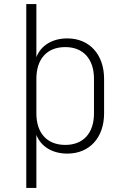

<svg xmlns="http://www.w3.org/2000/svg" viewBox="-20 -750 640 950"><path d="M110 180H160V-83C182 -25 239 10 313 10C423 10 495 -69 495 -189V-360C495 -480 423 -560 313 -560C239 -560 182 -525 160 -467V-730H110ZM303 -33C213 -33 160 -91 160 -189V-360C160 -458 212 -517 303 -517C392 -517 445 -458 445 -360V-189C445 -91 392 -33 303 -33Z"/></svg>

Font: JetBrains Mono Thin
Style: Regular
Weight: 100
Monospace: yes
Designer: Philipp Nurullin, Konstantin Bulenkov
Foundry: JetBrains
Version: Version 2.305